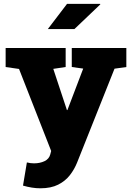

<svg xmlns="http://www.w3.org/2000/svg" viewBox="-20 -782 708 1015"><path d="M193.4 213.4Q170.9 213.4 148.2 209.7Q125.5 206.1 101.6 199.2L122.1 76.7Q131.8 79.1 140.9 80.3Q149.9 81.5 159.7 81.5Q190.9 81.5 215.1 70.1Q239.3 58.6 245.6 34.7L250.5 16.1L80.6 -417.5L9.8 -427.7V-528.3H327.1V-427.7L261.7 -418L332.5 -204.1L333.5 -200.2H336.4L419.9 -419.4L359.4 -427.7V-528.3H647.9V-427.7L585.4 -418.9L387.7 77.1Q373.5 112.8 349.6 143.8Q325.7 174.8 287.6 194.1Q249.5 213.4 193.4 213.4ZM232.9 -628.4 334.5 -761.7H509.3L510.3 -758.8L373.5 -628.4H236.3Z"/></svg>

Font: Roboto Slab LO Black
Style: Regular
Weight: 900
Designer: Google
Version: Version 2.000